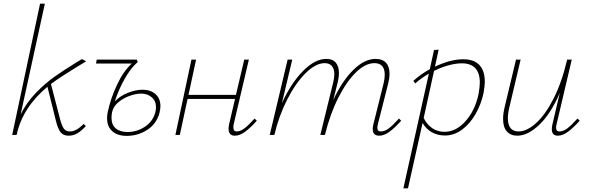

<svg xmlns="http://www.w3.org/2000/svg" viewBox="-20 -731 3188 1040"><path d="M433 -60 445 -48Q420 -21 398.5 -8.5Q377 4 351 4Q323 4 308 -15Q293 -34 282 -80L237 -261Q102 -149 70 0H46L197 -711H223L92 -112Q125 -177 175 -228.5Q225 -280 276 -316Q327 -352 397 -395L424 -411L447 -399L399 -370Q365 -349 326.5 -324.5Q288 -300 256 -276L305 -87Q315 -49 326 -34Q337 -19 359 -19Q394 -19 433 -60Z M849 -156Q849 -142 844 -120Q828 -60 777.5 -27.5Q727 5 666 5Q617 5 588.5 -20Q560 -45 560 -90Q560 -109 564 -126Q579 -197 613.5 -271Q648 -345 694 -387H500L504 -408H721L726 -395Q688 -362 655.5 -304.5Q623 -247 602 -182Q631 -212 673.5 -228.5Q716 -245 752 -245Q795 -245 822 -221.5Q849 -198 849 -156ZM825 -150Q825 -184 802 -204Q779 -224 744 -224Q717 -224 683 -212Q649 -200 621.5 -177.5Q594 -155 587 -123Q584 -107 584 -93Q584 -55 607 -35.5Q630 -16 671 -16Q722 -16 765 -44.5Q808 -73 821 -122Q825 -135 825 -150Z M1371 -77Q1335 -37 1306.5 -16.5Q1278 4 1252 4Q1218 4 1218 -34Q1218 -45 1221 -58L1253 -195H996L954 0H930L1017 -408H1042L1001 -217H1258L1303 -408H1328L1246 -59Q1244 -52 1244 -41Q1244 -19 1262 -19Q1282 -19 1304.5 -36Q1327 -53 1359 -89Z M2153 -77Q2117 -37 2088.5 -16.5Q2060 4 2034 4Q1999 4 1999 -32Q1999 -43 2002 -56L2058 -280Q2064 -306 2064 -326Q2064 -389 2008 -389Q1960 -389 1909 -340Q1858 -291 1813 -202.5Q1768 -114 1740 0H1715L1785 -285Q1791 -311 1791 -329Q1791 -358 1777.5 -373.5Q1764 -389 1739 -389Q1690 -389 1635.5 -335Q1581 -281 1535.5 -191.5Q1490 -102 1466 0H1441L1538 -408H1563L1507 -172Q1556 -280 1621 -346Q1686 -412 1748 -412Q1782 -412 1799 -391.5Q1816 -371 1816 -335Q1816 -314 1810 -288L1785 -189Q1834 -294 1894.5 -353Q1955 -412 2015 -412Q2051 -412 2070.5 -391.5Q2090 -371 2090 -332Q2090 -307 2083 -280L2027 -59Q2024 -47 2024 -39Q2024 -19 2043 -19Q2064 -19 2086.5 -36Q2109 -53 2141 -89Z M2606 -288Q2606 -266 2599 -226Q2586 -166 2556 -113.5Q2526 -61 2483 -29Q2440 3 2390 3Q2350 3 2318.5 -15Q2287 -33 2269 -65L2190 289H2165L2303 -332Q2264 -310 2229 -279L2219 -293Q2260 -330 2308 -356L2331 -460L2356 -462L2336 -370Q2421 -410 2489 -410Q2547 -410 2576.5 -379Q2606 -348 2606 -288ZM2579 -283Q2579 -388 2481 -388Q2450 -388 2410.5 -377.5Q2371 -367 2331 -347L2275 -92Q2291 -58 2320 -37.5Q2349 -17 2388 -17Q2450 -17 2501.5 -74.5Q2553 -132 2572 -221Q2579 -261 2579 -283Z M3120 -77Q3084 -37 3055.5 -16.5Q3027 4 3002 4Q2969 4 2969 -31Q2969 -43 2972 -56L3012 -227Q2963 -114 2901 -55Q2839 4 2782 4Q2746 4 2725.5 -19Q2705 -42 2705 -87Q2705 -116 2714 -153L2775 -408H2800L2740 -154Q2731 -117 2731 -91Q2731 -19 2789 -19Q2833 -19 2883 -63.5Q2933 -108 2978 -196Q3023 -284 3052 -408H3077L2995 -59Q2992 -47 2992 -39Q2992 -19 3010 -19Q3031 -19 3053.5 -36Q3076 -53 3108 -89Z"/></svg>

Font: Ysabeau Infant Extralight
Style: Italic
Weight: 200
Italic angle: -12°
Designer: Christian Thalmann (Catharsis Fonts)
Version: Version 0.003